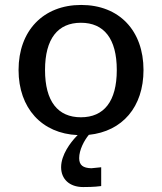

<svg xmlns="http://www.w3.org/2000/svg" viewBox="-20 -533 655 776"><path d="M162 -250C162 -377 214 -441 307 -441C400 -441 452 -377 452 -250C452 -123 400 -59 307 -59C214 -59 162 -123 162 -250ZM389 143 349 147C316 146 300 135 300 106C300 73 320 35 339 12C475 -2 560 -101 560 -250C560 -409 462 -513 308 -513C155 -513 55 -409 55 -250C55 -96 149 7 294 13L288 19C266 42 227 92 227 143C227 190 260 223 316 223C327 223 361 223 389 219Z"/></svg>

Font: Perun Medium
Style: Regular
Weight: 500
Foundry: Copyright (c) Stefan Peev, Context Ltd, 2016
Version: Version 1.089